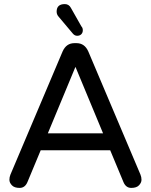

<svg xmlns="http://www.w3.org/2000/svg" viewBox="-20 -914 737 939"><path d="M257 -857Q257 -894 297 -894Q317 -894 327 -875L378 -785Q385 -778 385 -766Q385 -754 377.5 -746.5Q370 -739 357.5 -739Q345 -739 336 -750L267 -832Q257 -843 257 -857ZM667 -60Q672 -48 672 -34.5Q672 -21 660 -8Q648 5 622 5Q596 5 584 -23L519 -179H179L114 -23Q102 5 76 5Q50 5 38 -8Q26 -21 26 -34.5Q26 -48 31 -60L286 -662Q304 -703 344 -703H354Q394 -703 412 -662ZM484 -262 349 -587 214 -262Z"/></svg>

Font: Varela Round
Style: Regular
Weight: 400
Designer: Joe Prince
Foundry: Joe Prince
Version: Version 1.000